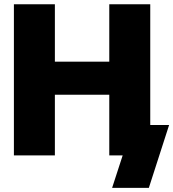

<svg xmlns="http://www.w3.org/2000/svg" viewBox="-20 -748 834 924"><path d="M46.9 0V-727.5H244.1V-451.2H505.9V-727.5H703.1V0H505.9V-292H244.1V0ZM519.5 156.2 570.3 0H523.4V-146.5H793.9L696.3 156.2Z"/></svg>

Font: Inter Black
Style: Regular
Weight: 900
Designer: Rasmus Andersson
Foundry: rsms
Version: Version 4.000;git-a52131595